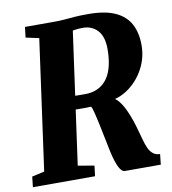

<svg xmlns="http://www.w3.org/2000/svg" viewBox="-86 -824 803 896"><g transform="rotate(-10 316.0 -375.5)"><path d="M-2.5 0 3 -49.5 62 -62.5 147.5 -680 85 -693.5 91 -743H228.5Q258.5 -743 279.8 -745Q301 -747 326 -749Q351 -751 391 -751Q471 -751 519.5 -728.8Q568 -706.5 590 -665Q612 -623.5 612 -565Q612 -505 583.5 -452.5Q555 -400 507.2 -367Q459.5 -334 400.5 -332.5L431 -345.5Q449.5 -341 465 -321.2Q480.5 -301.5 492.8 -274.8Q505 -248 513.8 -221.8Q522.5 -195.5 527 -178Q534.5 -152 540.8 -128.8Q547 -105.5 555.2 -87.8Q563.5 -70 576.5 -59.8Q589.5 -49.5 609 -49.5L603.5 0H433Q422 0 412 -14.8Q402 -29.5 394.5 -53Q387 -76.5 381.5 -101.5Q374.5 -135 367.5 -170.2Q360.5 -205.5 353.8 -237.2Q347 -269 341.2 -292Q335.5 -315 330 -323Q324 -322.5 313.5 -322.2Q303 -322 291 -322Q279 -322 267.8 -322.2Q256.5 -322.5 247.5 -322.5L254.5 -386.5Q261 -386 271.8 -385.8Q282.5 -385.5 294 -385.5Q305.5 -385.5 314.5 -385.5Q323.5 -385.5 327.5 -386Q357 -388.5 380.2 -401.5Q403.5 -414.5 419.8 -438Q436 -461.5 444.2 -495.8Q452.5 -530 452.5 -574.5Q452.5 -633.5 425.8 -662.8Q399 -692 355.5 -692Q347.5 -692 335.5 -691.2Q323.5 -690.5 310 -687.8Q296.5 -685 283.5 -678L312 -717.5L221 -62.5L298 -49.5L292 0Z"/></g></svg>

Font: Merriweather 24pt SemiCondensed Black
Style: Italic
Weight: 900
Width: 4
Italic angle: -7.8°
Designer: Eben Sorkin
Foundry: Eben Sorkin
Version: Version 2.101